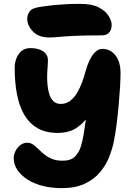

<svg xmlns="http://www.w3.org/2000/svg" viewBox="-20 -964 688 994"><path d="M300 10Q247 10 201.5 -1.5Q156 -13 122.5 -34.5Q89 -56 70 -84Q51 -112 51 -145Q51 -163 60 -181.5Q69 -200 85 -212.5Q101 -225 121 -225Q138 -225 151.5 -215.5Q165 -206 178.5 -192.5Q192 -179 209 -165Q226 -151 249 -141.5Q272 -132 305 -132Q347 -132 368.5 -154Q390 -176 399.5 -208.5Q409 -241 414 -274Q417 -294 422 -328Q427 -362 432 -401.5Q437 -441 441.5 -479.5Q446 -518 449.5 -548Q453 -578 454 -591L494 -453Q468 -407 440.5 -366.5Q413 -326 375 -301Q337 -276 278 -276Q216 -276 173.5 -301Q131 -326 105 -371Q79 -416 67.5 -478Q56 -540 56 -613Q56 -638 64.5 -661Q73 -684 91 -699.5Q109 -715 138 -715Q178 -715 203 -698.5Q228 -682 228 -653Q228 -634 226 -610Q224 -586 224 -563Q224 -547 226 -524Q228 -501 234.5 -478.5Q241 -456 255.5 -441Q270 -426 295 -426Q322 -426 343 -442Q364 -458 379.5 -484Q395 -510 405.5 -539.5Q416 -569 423 -595Q432 -628 445 -654.5Q458 -681 474.5 -696Q491 -711 510 -711Q551 -711 577.5 -677.5Q604 -644 604 -586Q604 -556 601.5 -513Q599 -470 594.5 -420.5Q590 -371 584 -323Q578 -275 570 -235Q562 -194 545 -151Q528 -108 497 -71.5Q466 -35 418 -12.5Q370 10 300 10ZM235 -770Q180 -770 150.5 -801Q121 -832 121 -867Q121 -887 133.5 -905Q146 -923 192 -929Q232 -935 263.5 -938Q295 -941 326.5 -942.5Q358 -944 396 -944Q456 -944 491.5 -925.5Q527 -907 542.5 -881.5Q558 -856 558 -835Q558 -810 545 -795.5Q532 -781 509 -781Q423 -781 370 -778.5Q317 -776 286 -773Q255 -770 235 -770Z"/></svg>

Font: Shantell Sans ExtraBold
Style: Regular
Weight: 800
Designer: Stephen Nixon, Anya Danilova, Shantell Martin
Foundry: Arrow Type
Version: Version 1.011;[c5ecc13dd]